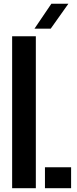

<svg xmlns="http://www.w3.org/2000/svg" viewBox="-20 -991 408 1011"><path d="M43.9 0V-800H168.7V0ZM216.7 0V-110.3H354.4V0ZM161.5 -840 250.4 -971.2H340L247 -840Z"/></svg>

Font: Big Shoulders Stencil Display SC Thin
Style: Regular
Weight: 100
Designer: Patric King
Foundry: XO Type Co
Version: Version 2.001